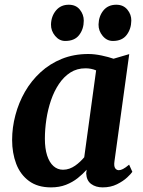

<svg xmlns="http://www.w3.org/2000/svg" viewBox="-20 -802 620 832"><path d="M476 -103Q473 -82 479 -73.2Q485 -64.5 495 -64.5Q503 -64.5 513.2 -69.8Q523.5 -75 539.5 -88.5L553.5 -57.5Q548.5 -49.5 531.2 -33.2Q514 -17 486.8 -3.5Q459.5 10 425 10Q395 10 375 -4.8Q355 -19.5 353.5 -50.5L355.5 -66.5Q339 -48 316.8 -30.2Q294.5 -12.5 265.8 -1.2Q237 10 201 10Q143 10 105.5 -17.8Q68 -45.5 50.2 -92.2Q32.5 -139 32.5 -195.5Q32.5 -249.5 46.8 -303.2Q61 -357 88.2 -404.5Q115.5 -452 155.8 -489Q196 -526 248 -547Q300 -568 363 -568Q389.5 -568 420.2 -561.5Q451 -555 472 -547.5L540 -567.5ZM396.5 -497Q386 -501.5 374.2 -503.8Q362.5 -506 350.5 -506Q313.5 -506 285 -487.8Q256.5 -469.5 235.5 -438.2Q214.5 -407 201 -367.5Q187.5 -328 181 -285Q174.5 -242 174.5 -201Q174.5 -158.5 184.2 -128.2Q194 -98 211.8 -82.2Q229.5 -66.5 253 -66.5Q267.5 -66.5 280.8 -71.2Q294 -76 305.5 -84Q317 -92 327 -101.5Q337 -111 345 -120.5ZM262.5 -624.5Q237 -624.5 218.8 -646.5Q200.5 -668.5 201 -696Q202 -732 222.8 -756.8Q243.5 -781.5 278 -781.5Q309 -781.5 326 -760.2Q343 -739 343 -712.5Q343 -676.5 323.2 -650.5Q303.5 -624.5 262.5 -624.5ZM469 -624.5Q443 -624.5 424.8 -646.5Q406.5 -668.5 407 -696Q408 -732 428.2 -756.8Q448.5 -781.5 484 -781.5Q514.5 -781.5 532 -760.2Q549.5 -739 549 -712.5Q548.5 -676.5 528.8 -650.5Q509 -624.5 469 -624.5Z"/></svg>

Font: Merriweather
Style: Bold Italic
Weight: 700
Italic angle: -7.8°
Version: Version 2.101